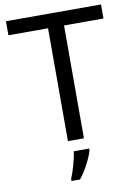

<svg xmlns="http://www.w3.org/2000/svg" viewBox="-100 -778 756 1064"><g transform="rotate(-10 278.0 -246.5)"><path d="M323 0V-635H545V-714H10V-635H233V0ZM342 70V61H255C250 104 229 176 214 209V221H262C298 178 333 106 342 70Z"/></g></svg>

Font: Noto Sans Sunuwar
Style: Regular
Weight: 400
Designer: Anshuman Pandey
Foundry: Jamra Patel LLC
Version: Version 1.000